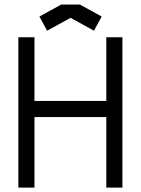

<svg xmlns="http://www.w3.org/2000/svg" viewBox="-20 -853 640 873"><path d="M136.7 0H63.5V-683.6H136.7V-394H463.4V-683.6H536.6V0H463.4V-320.8H136.7ZM342.8 -832.5 442.4 -777.8 407.2 -713.4 300.8 -772 194.3 -713.4 159.2 -777.8 258.8 -832.5Z"/></svg>

Font: Anka/Coder
Style: Regular
Weight: 400
Monospace: yes
Version: Version 001.100